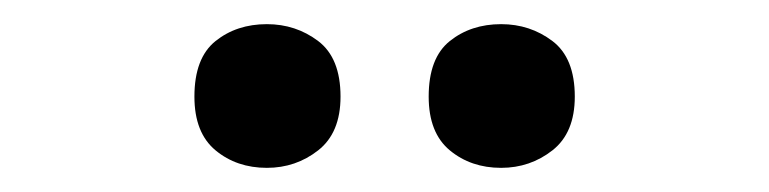

<svg xmlns="http://www.w3.org/2000/svg" viewBox="-20 -764 637 159"><path d="M141 -684Q141 -716 158.5 -730Q176 -744 201 -744Q225 -744 243.5 -730Q262 -716 262 -684Q262 -654 243.5 -639.5Q225 -625 201 -625Q176 -625 158.5 -639.5Q141 -654 141 -684ZM335 -684Q335 -716 352.5 -730Q370 -744 395 -744Q419 -744 437.5 -730Q456 -716 456 -684Q456 -654 437.5 -639.5Q419 -625 395 -625Q370 -625 352.5 -639.5Q335 -654 335 -684Z"/></svg>

Font: Noto Sans Tangsa SemiBold
Style: Regular
Weight: 600
Version: Version 1.504